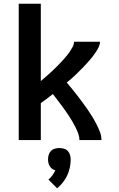

<svg xmlns="http://www.w3.org/2000/svg" viewBox="-20 -755 640 1035"><path d="M81 0V-735H200V-318Q211 -327 221.5 -336.5Q232 -346 242.5 -355Q253 -364 263.5 -374Q274 -384 284 -394Q294 -404 303.5 -414Q313 -424 322.5 -434.5Q332 -445 341 -456Q350 -467 357.5 -478.5Q365 -490 372 -503Q379 -516 379 -530H519Q519 -516 512.5 -502.5Q506 -489 498.5 -477Q491 -465 482 -453.5Q473 -442 463.5 -431Q454 -420 444.5 -409.5Q435 -399 424.5 -388.5Q414 -378 404 -368Q394 -358 383.5 -348Q373 -338 362 -328.5Q351 -319 340 -310Q355 -292 369.5 -274.5Q384 -257 398 -238.5Q412 -220 425.5 -202Q439 -184 452 -165Q465 -146 477 -126.5Q489 -107 499.5 -86.5Q510 -66 518.5 -44.5Q527 -23 527 0H408Q408 -18 401.5 -35.5Q395 -53 387 -69Q379 -85 370 -100.5Q361 -116 351 -131Q341 -146 330.5 -161Q320 -176 309 -190.5Q298 -205 287 -219.5Q276 -234 265 -248Q249 -235 232.5 -223Q216 -211 200 -199V0ZM288 260 241 213Q253 203 262.5 190Q272 177 278 163Q268 160 260.5 154.5Q253 149 248 140.5Q243 132 241 123Q239 114 239 104Q239 92 242.5 80Q246 68 254.5 59Q263 50 275.5 46.5Q288 43 300 43Q312 43 324.5 46.5Q337 50 345.5 59Q354 68 357.5 80Q361 92 361 104Q361 126 356.5 148Q352 170 342.5 190.5Q333 211 319 228.5Q305 246 288 260Z"/></svg>

Font: Iosevka Curly Extended
Style: Bold
Weight: 700
Width: 7
Monospace: yes
Designer: Belleve Invis
Foundry: Belleve Invis
Version: Version 11.1.0; ttfautohint (v1.8.3)